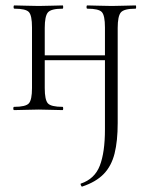

<svg xmlns="http://www.w3.org/2000/svg" viewBox="-20 -406 545 708"><path d="M283 282Q281 283 278.5 277.5Q276 272 278 271Q329 254 348 205Q367 156 367 71V-305Q367 -349 355.5 -361.5Q344 -374 302 -374Q299 -374 299 -380Q299 -386 302 -386Q320 -386 343.5 -385Q367 -384 392 -384Q415 -384 438.5 -385Q462 -386 480 -386Q482 -386 482 -380Q482 -374 480 -374Q437 -374 425.5 -360Q414 -346 414 -303V48Q414 114 402.5 160Q391 206 362.5 235.5Q334 265 283 282ZM32 0Q29 0 29 -6Q29 -12 32 -12Q75 -12 86.5 -25Q98 -38 98 -81V-305Q98 -349 86.5 -361.5Q75 -374 33 -374Q30 -374 30 -380Q30 -386 33 -386Q51 -386 74.5 -385Q98 -384 123 -384Q146 -384 169.5 -385Q193 -386 211 -386Q213 -386 213 -380Q213 -374 211 -374Q168 -374 156.5 -360Q145 -346 145 -303V-81Q145 -38 156.5 -25Q168 -12 211 -12Q213 -12 213 -6Q213 0 211 0Q192 0 169 -1Q146 -2 123 -2Q98 -2 74.5 -1Q51 0 32 0ZM120 -184V-202H389V-184Z"/></svg>

Font: Cormorant Infant Light
Style: Regular
Weight: 300
Designer: Christian Thalmann (Catharsis Fonts)
Foundry: Catharsis Fonts
Version: Version 4.001